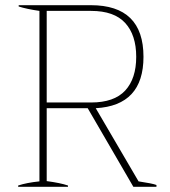

<svg xmlns="http://www.w3.org/2000/svg" viewBox="-20 -720 656 740"><path d="M583 -7V0H494L318 -303H160V-22Q213 -15 242 -5V0H50V-5Q83 -16 132 -21V-678Q83 -685 52 -695V-700H330Q533 -700 533 -501Q533 -313 349 -303L514 -21Q568 -13 583 -7ZM160 -325H331Q420 -325 462.5 -371Q505 -417 505 -501Q505 -585 462.5 -631.5Q420 -678 331 -678H160Z"/></svg>

Font: Trirong Thin
Style: Regular
Weight: 250
Designer: Katatrad Team
Foundry: CadsonDemak
Version: Version 1.001